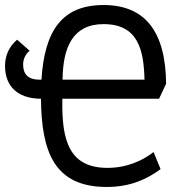

<svg xmlns="http://www.w3.org/2000/svg" viewBox="-20 -732 724 764"><path d="M405 12C498 12 565 -19 619 -59L591 -127C552 -96 488 -64 408 -64C254 -64 226 -175 228 -331V-339H613L641 -399C639 -612 553 -712 392 -712C227 -712 157 -610 145 -415H136C94 -415 72 -435 72 -476C72 -494 80 -516 98 -530L48 -574C15 -546 0 -509 0 -470C0 -392 46 -340 143 -339C145 -129 195 12 405 12ZM229 -415V-419C231 -541 268 -636 392 -636C530 -636 552 -533 555 -415Z"/></svg>

Font: Finlandica
Style: Regular
Weight: 400
Designer: Niklas Ekholm, Juho Hiilivirta, Jaakko Suomalainen
Foundry: Helsinki Type Studio
Version: Version 2.000;Glyphs 3.2 (3202)